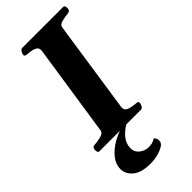

<svg xmlns="http://www.w3.org/2000/svg" viewBox="-293 -746 1042 1042"><g transform="rotate(-45 228.5 -224.5)"><path d="M17.1 -20Q17.1 -29.8 21.2 -36.1Q25.4 -42.5 36.1 -43Q60.1 -44.4 85.7 -51.3Q111.3 -58.1 113.8 -74.2L193.4 -602.5Q194.3 -608.4 194.3 -611.3Q194.3 -628.4 181.9 -636Q169.4 -643.6 152.6 -646.2Q135.7 -648.9 122.1 -649.9Q106.9 -651.4 106.9 -660.2Q106.9 -661.6 107.2 -663.8Q107.4 -666 107.9 -668Q108.9 -673.3 115.2 -683.1Q121.6 -692.9 129.9 -692.9H444.8Q451.7 -692.9 454.1 -686Q456.5 -679.2 456.5 -672.9Q456.5 -651.4 436.5 -649.9Q411.6 -647.9 388.2 -641.6Q364.7 -635.3 362.3 -618.7L283.7 -90.3Q282.7 -83.5 282.7 -81.5Q282.7 -64.9 295.4 -57.1Q308.1 -49.3 325.2 -46.9Q342.3 -44.4 355.5 -43Q363.3 -42.5 366.9 -40.5Q370.6 -38.6 370.6 -32.2Q370.6 -30.8 369.6 -24.9Q369.1 -19.5 363 -9.8Q356.9 0 348.6 0H28.8Q22 0 19.5 -6.8Q17.1 -13.7 17.1 -20ZM256.3 -24.9 268.6 -18.1Q214.4 8.3 187.3 39.6Q160.2 70.8 160.2 108.4Q160.2 137.7 183.8 155.8Q207.5 173.8 232.9 173.8Q247.1 173.8 257.6 171.9Q268.1 169.9 285.2 160.6Q289.1 158.2 294.7 167Q300.3 175.8 300.3 188Q300.3 204.1 287.6 213.9Q270.5 227.1 240.2 235.6Q210 244.1 179.7 244.1Q109.4 244.1 75.4 215.8Q41.5 187.5 41.5 147.5Q41.5 112.8 66.9 80.3Q92.3 47.9 135.5 23.2Q178.7 -1.5 231.9 -12.2Z"/></g></svg>

Font: Gelasio
Style: Italic
Weight: 400
Italic angle: -8.5°
Designer: Eben Sorkin
Foundry: Eben Sorkin
Version: Version 1.008